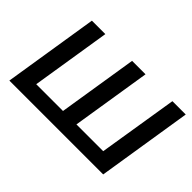

<svg xmlns="http://www.w3.org/2000/svg" viewBox="-114 -1024 1344 1344"><g transform="rotate(45 557.5 -352.5)"><path d="M53 0 165 -705H298L204 -115H469L563 -705H696L602 -115H867L962 -705H1094L982 0Z"/></g></svg>

Font: Nunito Sans 8pt
Style: Bold Italic
Weight: 700
Italic angle: -9°
Version: Version 3.101;gftools[0.9.27]